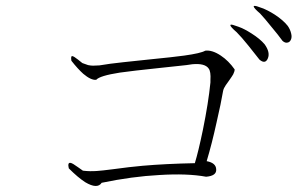

<svg xmlns="http://www.w3.org/2000/svg" viewBox="-20 -778 1040 650"><path d="M316.4 -556.6 294.9 -555.7Q288.1 -555.7 278.3 -557.6Q268.6 -560.5 258.8 -564.5L244.1 -576.2Q230.5 -586.9 225.6 -587.9Q218.8 -589.8 221.7 -572.3Q243.2 -544.9 261.7 -528.3Q288.1 -505.9 305.7 -507.8Q317.4 -521.5 385.7 -532.2Q426.8 -538.1 520.5 -547.9Q565.4 -552.7 584 -554.7Q614.3 -557.6 630.9 -560.5Q673.8 -564.5 686.5 -545.9Q694.3 -535.2 692.4 -506.8V-499Q685.5 -429.7 667 -338.9Q651.4 -263.7 639.6 -225.6Q541 -223.6 462.9 -216.8Q418.9 -212.9 362.3 -205.1Q324.2 -200.2 308.6 -199.2Q284.2 -197.3 260.7 -200.2L244.1 -211.9Q225.6 -225.6 218.8 -226.6Q208 -228.5 212.9 -208Q244.1 -176.8 268.6 -161.1Q309.6 -136.7 324.2 -159.2Q427.7 -180.7 519.5 -185.5Q614.3 -191.4 677.7 -179.7Q713.9 -182.6 711.9 -205.1Q710.9 -226.6 679.7 -232.4Q697.3 -291 712.9 -362.3Q728.5 -429.7 735.4 -470.7Q737.3 -479.5 744.1 -489.3Q748 -495.1 755.9 -505.9Q765.6 -519.5 769.5 -526.4Q774.4 -536.1 774.4 -543Q753.9 -572.3 727.5 -589.8Q698.2 -609.4 674.8 -606.4Q660.2 -597.7 603.5 -589.8Q569.3 -585 480.5 -576.2Q424.8 -570.3 397.5 -567.4Q350.6 -562.5 316.4 -556.6ZM866.2 -751 849.6 -756.8Q837.9 -759.8 838.9 -755.9Q839.8 -750 860.4 -732.4Q876 -715.8 899.4 -686.5Q920.9 -661.1 936.5 -639.6Q945.3 -631.8 953.1 -633.8Q960.9 -634.8 964.8 -643.6Q968.8 -652.3 965.8 -664.1Q962.9 -677.7 954.1 -690.4Q938.5 -710 910.2 -728.5Q885.7 -744.1 866.2 -751ZM787.1 -687.5 769.5 -693.4Q759.8 -696.3 759.8 -692.4Q760.7 -686.5 781.2 -668.9Q796.9 -653.3 821.3 -623Q838.9 -600.6 858.4 -576.2Q877.9 -559.6 886.7 -580.1Q895.5 -600.6 876 -627.9Q860.4 -646.5 831.1 -665Q806.6 -680.7 787.1 -687.5Z"/></svg>

Font: BatangChe
Style: Regular
Weight: 400
Monospace: yes
Version: Version 2.21